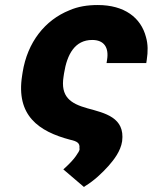

<svg xmlns="http://www.w3.org/2000/svg" viewBox="-20 -558 607 764"><path d="M68 -257C43 -98 134 -35 259 -2C286 4 299 11 296 32V33L297 34C297 41 291 50 282 63C273 76 259 91 243 106L232 116L314 186L321 181C354 161 386 131 412 102C433 78 460 44 466 4C478 -91 397 -108 328 -127C260 -146 220 -173 233 -254L235 -267C247 -342 278 -399 347 -399C394 -399 414 -369 406 -320L404 -307H562L564 -320C569 -353 569 -382 561 -410C541 -488 475 -538 369 -538C328 -538 290 -532 256 -517C159 -478 89 -390 70 -270Z"/></svg>

Font: Asimov Pro
Style: UltObl
Weight: 900
Designer: Google
Version: Version 2.000980; 2014